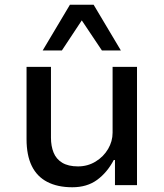

<svg xmlns="http://www.w3.org/2000/svg" viewBox="-20 -781 691 810"><path d="M285 9Q223 9 179.5 -13.5Q136 -36 114 -81Q92 -126 92 -194V-499H195V-200Q195 -165 206 -137.5Q217 -110 242.5 -94.5Q268 -79 309 -79Q350 -79 383.5 -99.5Q417 -120 436 -152.5Q455 -185 455 -221V-499H558V0H465V-106H460Q432 -53 389.5 -22Q347 9 285 9ZM160 -568 275 -761H375L490 -568H410L325 -695L241 -568Z"/></svg>

Font: Nunito Sans 12pt ExtraLight 6pt Medium
Style: Regular
Weight: 500
Version: Version 3.101;gftools[0.9.27]